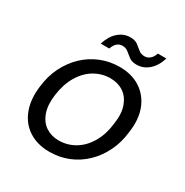

<svg xmlns="http://www.w3.org/2000/svg" viewBox="-161 -813 919 955"><g transform="rotate(30 298.5 -335.5)"><path d="M251 12Q182 12 132.5 -20Q83 -52 61 -110.5Q39 -169 49 -245Q56 -309 82 -361Q108 -413 147.5 -450.5Q187 -488 237.5 -508.5Q288 -529 345 -529Q415 -529 464 -497Q513 -465 535.5 -408Q558 -351 547 -273Q540 -209 514.5 -157Q489 -105 449.5 -67Q410 -29 359.5 -8.5Q309 12 251 12ZM263 -60Q312 -60 354 -84.5Q396 -109 424.5 -156.5Q453 -204 461 -271Q470 -332 455 -373.5Q440 -415 408 -436Q376 -457 333 -457Q285 -457 243 -432.5Q201 -408 172.5 -360.5Q144 -313 135 -246Q127 -186 142 -144Q157 -102 189 -81Q221 -60 263 -60ZM204 -582Q220 -632 250 -657.5Q280 -683 317 -683Q344 -683 359.5 -671.5Q375 -660 389 -648Q403 -636 424 -636Q441 -636 454.5 -647.5Q468 -659 475 -681H524Q509 -632 478.5 -606Q448 -580 410 -580Q383 -580 367 -592Q351 -604 337.5 -615.5Q324 -627 303 -627Q287 -627 274 -616Q261 -605 253 -582Z"/></g></svg>

Font: DM Sans 11pt
Style: Italic
Weight: 400
Italic angle: -10°
Version: Version 4.004;gftools[0.9.30]